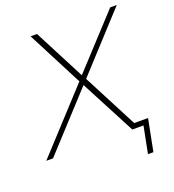

<svg xmlns="http://www.w3.org/2000/svg" viewBox="-174 -817 994 1097"><g transform="rotate(-20 323.0 -268.0)"><path d="M176 -699 336 -390 621 -699H661L352 -362L540 0H501L326 -334L19 0H-22L311 -362L137 -699ZM608 -31 570 163H537L569 0H501L506 -31Z"/></g></svg>

Font: Montserrat Alternates ExLight
Style: Italic
Weight: 275
Italic angle: -11.3°
Designer: Julieta Ulanovsky
Foundry: Julieta Ulanovsky
Version: Version 7.200